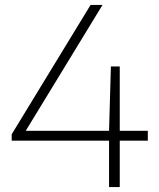

<svg xmlns="http://www.w3.org/2000/svg" viewBox="-20 -760 644 780"><path d="M27.5 -188.5V-214.5L348 -740H396.5L84.5 -228.5H423L430.5 -490H466.5V-228.5H580.5V-188.5H466.5V0H423V-188.5Z"/></svg>

Font: Encode Sans Semi Expanded ExtraLight
Style: Regular
Weight: 200
Width: 6
Designer: Multiple Designers
Foundry: Impallari Type
Version: Version 3.000; ttfautohint (v1.8.3) -l 8 -r 50 -G 200 -x 14 